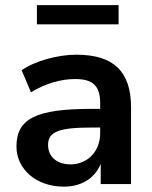

<svg xmlns="http://www.w3.org/2000/svg" viewBox="-20 -696 576 726"><path d="M221.6 9.8C299 9.8 353.9 -33.3 368.6 -102H360.8V0H475.5V-290.2C475.5 -426.5 408.8 -489.2 268.6 -489.2C199 -489.2 111.8 -465.7 61.8 -430.4L97.1 -347.1C153.9 -381.4 210.8 -397.1 264.7 -397.1C332.4 -397.1 358.8 -370.6 358.8 -304.9V-192.2C358.8 -123.5 310.8 -74.5 247.1 -74.5C193.1 -74.5 161.8 -104.9 161.8 -148C161.8 -198 202.9 -213.7 325.5 -213.7H373.5V-284.3H324.5C116.7 -284.3 42.2 -247.1 42.2 -142.2C42.2 -55.9 117.6 9.8 221.6 9.8ZM119.6 -603.9H428.4V-676.5H119.6Z"/></svg>

Font: LL Pando Sans
Style: Bold
Weight: 700
Designer: Joshua Smith
Foundry: Joshua Smith
Version: Version 1.000;Glyphs 3.2.1 (3258)